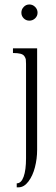

<svg xmlns="http://www.w3.org/2000/svg" viewBox="-20 -634 246 846"><path d="M53.7 191.4V173.8Q73.7 173.8 84.2 144.5Q94.7 115.2 94.7 63.5V-352.5Q94.7 -365.7 93.8 -372.1Q92.8 -378.4 87.6 -386.2Q82.5 -394 70.3 -397.2Q58.1 -400.4 37.1 -400.4V-420.9H143.6V26.4Q143.6 65.4 134 102.8Q124.5 140.1 105.2 165.8Q85.9 191.4 61.5 191.4ZM84.5 -553.2Q74.2 -563.5 74.2 -578.1Q74.2 -592.8 84.5 -603.5Q94.7 -614.3 109.4 -614.3Q124 -614.3 134.8 -603.5Q145.5 -592.8 145.5 -578.1Q145.5 -563.5 134.8 -553.2Q124 -543 109.4 -543Q94.7 -543 84.5 -553.2Z"/></svg>

Font: Buda Light
Style: Regular
Weight: 300
Version: Version 1.003